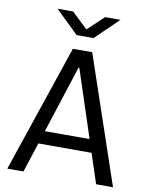

<svg xmlns="http://www.w3.org/2000/svg" viewBox="-95 -950 790 1018"><g transform="rotate(10 300.0 -440.5)"><path d="M16 0 248 -686H352L585 0H494L299 -593H295L103 0ZM122 -160V-230H475V-160ZM255 -761 131 -881H215L316 -785H285L387 -881H470L346 -761Z"/></g></svg>

Font: Chivo Mono Medium Light
Style: Regular
Weight: 300
Monospace: yes
Version: Version 1.008